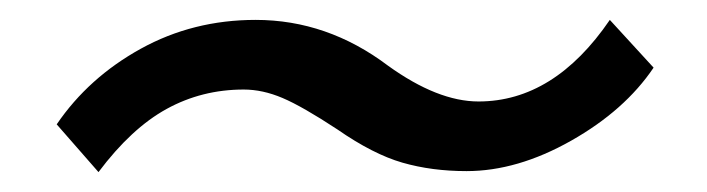

<svg xmlns="http://www.w3.org/2000/svg" viewBox="-20 -383 711 193"><path d="M319 -253Q284 -276 264 -284.5Q244 -293 225 -293Q183 -293 147.5 -273.5Q112 -254 79 -210L37 -258Q69 -305 121.5 -334Q174 -363 237 -363Q309 -363 370 -317Q420 -281 461 -281Q537 -281 593 -363L637 -315Q608 -272 554 -241.5Q500 -211 449 -211Q414 -211 384.5 -219.5Q355 -228 319 -253Z"/></svg>

Font: Fahkwang SemiBold
Style: Italic
Weight: 600
Italic angle: -10°
Version: Version 1.000; ttfautohint (v1.6)